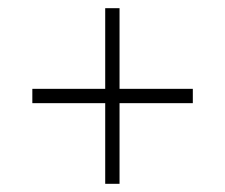

<svg xmlns="http://www.w3.org/2000/svg" viewBox="-20 -592 550 469"><path d="M237 -143H272V-340H451V-375H272V-572H237V-375H59V-340H237Z"/></svg>

Font: Noto Serif Hebrew SemiCondensed ExtraLight
Style: Regular
Weight: 200
Width: 4
Designer: Monotype Design Team
Foundry: Monotype Imaging Inc.
Version: Version 2.004